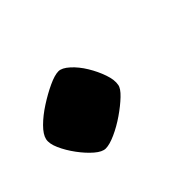

<svg xmlns="http://www.w3.org/2000/svg" viewBox="-47 -232 318 318"><g transform="rotate(-45 112.0 -73.0)"><path d="M62 0Q54 0 43.5 -9Q33 -18 23 -31.5Q13 -45 7 -58.5Q1 -72 3 -81Q5 -90 16 -101Q27 -112 42.5 -122Q58 -132 73 -139Q88 -146 97 -146Q105 -146 115.5 -136.5Q126 -127 134.5 -113Q143 -99 148 -84.5Q153 -70 151 -60Q150 -53 139.5 -43Q129 -33 114.5 -23Q100 -13 85.5 -6.5Q71 0 62 0Z"/></g></svg>

Font: Texturina Medium 12pt Medium
Style: Italic
Weight: 500
Italic angle: -11°
Version: Version 1.002